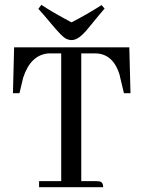

<svg xmlns="http://www.w3.org/2000/svg" viewBox="-20 -784 601 804"><path d="M412.1 0Q412.1 -21.5 396.5 -24.4Q391.6 -25.4 386.7 -25.4H320.3V-560.5H377Q456.1 -560.5 482.4 -464.8Q482.4 -460.9 483.4 -459L499 -393.6H526.4L521.5 -585.9H39.1L34.2 -393.6H61.5L77.1 -459Q108.4 -554.7 183.6 -560.5H236.3V-25.4H143.6V0ZM280.3 -616.2Q306.6 -616.2 339.8 -654.3Q346.7 -662.1 364.3 -683.6Q396.5 -723.6 418 -748L405.3 -762.7Q342.8 -722.7 279.3 -690.4Q193.4 -736.3 153.3 -763.7L140.6 -747.1Q163.1 -722.7 195.3 -683.6Q238.3 -631.8 255.9 -622.1Q268.6 -616.2 280.3 -616.2Z"/></svg>

Font: Abhaya Libre
Style: Regular
Weight: 400
Designer: Pushpananda Ekanayake, Sol Matas, Pathum Egodawatta
Foundry: Mooniak
Version: Version 1.050 ; ttfautohint (v1.6)